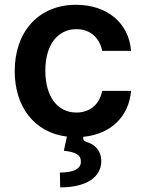

<svg xmlns="http://www.w3.org/2000/svg" viewBox="-20 -573 617 817"><path d="M305 -94.1C224.8 -94.1 172.9 -161.2 172.9 -272.7C172.9 -382.8 225.9 -448.9 305 -448.9C366.8 -448.9 404.8 -409.1 414.8 -356.5H537.6C528.8 -474.8 436.4 -552.6 303.3 -552.6C143.5 -552.6 42.6 -437.1 42.6 -270.6C42.6 -119.3 125.4 -8.9 264.6 8.2L251.8 68.5C302.2 73.9 324.9 85.9 324.2 116.1C323.5 147.4 289.1 161.2 234.7 161.2L236.2 224.4C348.4 224.4 411.2 180 410.9 112.9C410.9 67.8 383.9 41.2 346.9 30.5C337.4 28.1 332.4 20.6 334.2 11.7L334.5 9.2C453.8 -2.1 529.1 -79.5 537.6 -186.4H414.8C403.8 -127.8 361.5 -94.1 305 -94.1Z"/></svg>

Font: RA Gorm Semi Bold
Style: Regular
Weight: 600
Designer: Rasmus Andersson
Foundry: rsms
Version: Version 3.000;hotconv 1.0.109;makeotfexe 2.5.65596